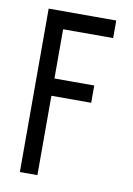

<svg xmlns="http://www.w3.org/2000/svg" viewBox="-75 -673 499 722"><g transform="rotate(10 175.0 -312.0)"><path d="M52 0V-624H310V-557H119V-369H271V-303H119V0Z"/></g></svg>

Font: Inconsolata ExtraCondensed Medium
Style: Regular
Weight: 500
Width: 2
Monospace: yes
Designer: Raph Levien, Cyreal, Brenton Simpson
Foundry: Raph Levien, Cyreal, Google
Version: Version 3.001; ttfautohint (v1.8.2.53-6de2)